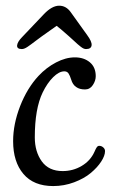

<svg xmlns="http://www.w3.org/2000/svg" viewBox="-20 -624 389 657"><path d="M123.5 -500Q114.7 -493.7 103.8 -485.4Q92.8 -477.1 86.9 -472.7Q81.1 -468.3 74.5 -463.9Q67.9 -459.5 63.2 -457.8Q58.6 -456.1 54.7 -456.1Q37.1 -456.1 38.6 -469.2Q40 -481 55.2 -496.6L129.9 -575.2Q157.7 -604.5 182.6 -604.5Q205.6 -604.5 221.2 -583.5L278.3 -503.9Q294.9 -481.4 293.5 -469.2Q292 -456.1 274.4 -456.1Q270.5 -456.1 266.4 -457.8Q262.2 -459.5 256.3 -464.1Q250.5 -468.8 245.8 -472.7Q241.2 -476.6 231.9 -485.4Q222.7 -494.1 215.8 -500Q182.1 -529.8 173.8 -535.6Q168.9 -532.7 123.5 -500ZM236.3 -427.7Q267.1 -427.7 287.4 -410.9Q307.6 -394 307.6 -363.3Q307.6 -347.7 297.6 -332.8Q287.6 -317.9 271 -317.9Q233.4 -317.9 223.6 -351.6Q219.2 -365.7 214.4 -372.8Q209.5 -379.9 200.2 -379.9Q182.1 -379.9 161.9 -359.9Q141.6 -339.8 126 -307.6Q99.1 -252 99.1 -153.8Q99.1 -105 123 -71.8Q147 -38.6 194.3 -38.6Q230 -38.6 259.8 -56.4Q289.6 -74.2 303.2 -104.5Q308.1 -116.2 311.5 -120.6Q314.9 -125 319.8 -125Q327.1 -125 333.3 -119.6Q339.4 -114.3 339.4 -106.9Q339.4 -91.3 326.2 -71Q313 -50.8 290.5 -32Q268.1 -13.2 233.6 -0.2Q199.2 12.7 162.1 12.7Q95.2 12.7 60.1 -28.8Q24.9 -70.3 24.9 -141.1Q24.9 -199.2 48.8 -260.7Q72.8 -322.3 111.8 -364.3Q138.7 -393.1 171.9 -410.4Q205.1 -427.7 236.3 -427.7Z"/></svg>

Font: Cooper*
Style: Italic
Weight: 400
Italic angle: -7°
Designer: Owen Earl
Foundry: indestructible type*
Version: Version 0.001